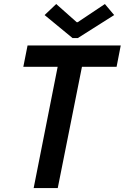

<svg xmlns="http://www.w3.org/2000/svg" viewBox="-20 -949 629 969"><path d="M271 -611.8H97.7L119.1 -719.7H589.4L568.4 -611.8H393.6L271.5 0H149.9ZM205.1 -873 263.7 -928.7 367.2 -836.9H372.1L509.3 -928.7L556.2 -873L372.6 -756.8H346.2Z"/></svg>

Font: Reddit Sans Chocolate SemiBold
Style: Italic
Weight: 600
Italic angle: -11.25°
Designer: Stephen Hutchings
Version: Version 1.013